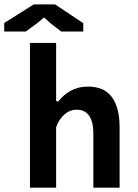

<svg xmlns="http://www.w3.org/2000/svg" viewBox="-66 -872 643 892"><path d="M0 0ZM367.7 0V-251.5Q367.7 -270.5 364.7 -290Q361.8 -309.6 353.3 -325.7Q344.7 -341.8 329.6 -352.1Q314.5 -362.3 290 -362.3Q257.8 -362.3 233.2 -340.3Q208.5 -318.4 194.8 -281.2V0H73.2V-672.4H194.8V-401.4H205.6Q216.3 -415 230 -427.5Q243.7 -439.9 260.7 -449.5Q277.8 -459 298.6 -464.4Q319.3 -469.7 344.2 -469.7Q374.5 -469.7 400.9 -460.4Q427.2 -451.2 447 -429.2Q466.8 -407.2 478.3 -370.4Q489.7 -333.5 489.7 -277.8V0ZM90.8 -851.6H189.9L320.8 -764.2V-725.6H218.3L169.4 -763.2L138.7 -791L106.4 -764.2L54.2 -725.6H-46.4V-765.1Z"/></svg>

Font: PT Astra Sans
Style: Bold
Weight: 700
Designer: A.Korolkova, I. Chaeva
Foundry: ParaType Ltd
Version: Version 1.001; ttfautohint (v1.6)